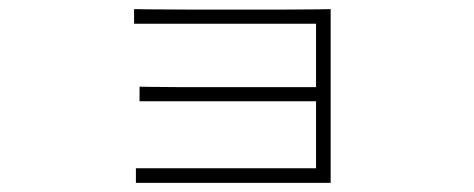

<svg xmlns="http://www.w3.org/2000/svg" viewBox="-20 -474 1040 421"><path d="M278 -73V-105H673V-252H286V-284Q287 -284 309.5 -283.5Q332 -283 367.5 -283Q403 -283 446 -283Q489 -283 531.5 -283Q574 -283 610 -283H673V-422H274V-454Q276 -454 308.5 -453.5Q341 -453 392 -453Q443 -453 499 -453Q555 -453 603 -453Q647 -453 675.5 -453.5Q704 -454 705 -454V-73Z"/></svg>

Font: Zen Kaku Gothic New Light
Style: Regular
Weight: 300
Designer: Yoshimichi Ohira
Foundry: Positype
Version: Version 1.002